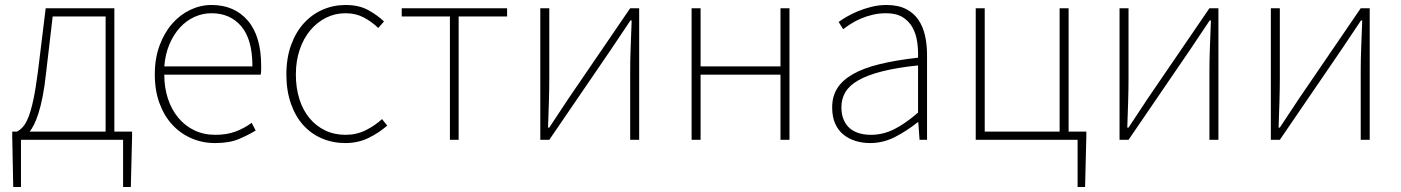

<svg xmlns="http://www.w3.org/2000/svg" viewBox="-20 -560 5611 769"><path d="M165 -272Q159 -215 151 -174.5Q143 -134 134 -106Q125 -78 116 -60.5Q107 -43 99 -33H403V-494H191ZM509 -33V-13L504 189H473V0H64V189H33L29 -13V-33H48Q60 -39 71.5 -51.5Q83 -64 93.5 -90Q104 -116 113.5 -160Q123 -204 132 -274L163 -527H438V-33Z M841 13Q791 13 747 -6Q703 -25 670.5 -60Q638 -95 619 -146Q600 -197 600 -262Q600 -326 619 -377.5Q638 -429 669.5 -465Q701 -501 742 -520.5Q783 -540 827 -540Q919 -540 972.5 -477.5Q1026 -415 1026 -297Q1026 -289 1026 -280Q1026 -271 1024 -261H638Q638 -209 652.5 -165Q667 -121 694 -88.5Q721 -56 758.5 -38Q796 -20 843 -20Q888 -20 923 -33Q958 -46 988 -68L1004 -37Q974 -19 936.5 -3Q899 13 841 13ZM991 -294Q991 -402 946.5 -454.5Q902 -507 827 -507Q792 -507 759.5 -492.5Q727 -478 701.5 -450.5Q676 -423 659 -383.5Q642 -344 638 -294Z M1363 13Q1313 13 1269.5 -5.5Q1226 -24 1194.5 -59Q1163 -94 1145 -145.5Q1127 -197 1127 -262Q1127 -328 1146 -380Q1165 -432 1197.5 -467.5Q1230 -503 1273 -521.5Q1316 -540 1364 -540Q1418 -540 1455 -519.5Q1492 -499 1518 -474L1495 -448Q1469 -473 1437 -490Q1405 -507 1364 -507Q1322 -507 1286 -489Q1250 -471 1223 -439Q1196 -407 1180.5 -361.5Q1165 -316 1165 -262Q1165 -208 1179 -163.5Q1193 -119 1219.5 -87Q1246 -55 1282.5 -37.5Q1319 -20 1364 -20Q1408 -20 1445 -38.5Q1482 -57 1510 -83L1531 -57Q1498 -28 1456 -7.5Q1414 13 1363 13Z M1782 -494H1589V-527H2011V-494H1817V0H1782Z M2144 -527H2180V-249Q2180 -205 2178.5 -154Q2177 -103 2175 -49H2180Q2197 -74 2218 -106.5Q2239 -139 2256 -164L2504 -527H2540V0H2504V-277Q2504 -322 2506 -373Q2508 -424 2510 -478H2505L2428 -363L2180 0H2144Z M2750 -527H2786V-294H3106V-527H3142V0H3106V-261H2786V0H2750Z M3465 13Q3434 13 3406.5 4.5Q3379 -4 3358 -21Q3337 -38 3325 -65Q3313 -92 3313 -130Q3313 -174 3333.5 -206.5Q3354 -239 3396 -263Q3438 -287 3503 -303Q3568 -319 3657 -329Q3658 -361 3653.5 -392.5Q3649 -424 3635 -449.5Q3621 -475 3595.5 -491Q3570 -507 3529 -507Q3501 -507 3475.5 -501Q3450 -495 3428 -485.5Q3406 -476 3388 -464.5Q3370 -453 3357 -443L3339 -472Q3351 -481 3370.5 -492.5Q3390 -504 3415 -514.5Q3440 -525 3469.5 -532.5Q3499 -540 3531 -540Q3577 -540 3608.5 -524Q3640 -508 3658.5 -480.5Q3677 -453 3685 -417Q3693 -381 3693 -341V0H3663L3658 -70H3655Q3614 -37 3566 -12Q3518 13 3465 13ZM3468 -20Q3516 -20 3560.5 -42Q3605 -64 3657 -109V-298Q3571 -289 3512.5 -274Q3454 -259 3418 -238.5Q3382 -218 3366 -191Q3350 -164 3350 -131Q3350 -101 3359.5 -79.5Q3369 -58 3385 -45Q3401 -32 3422.5 -26Q3444 -20 3468 -20Z M4331 -33V-13L4326 189H4296V0H3888V-527H3924V-33H4224V-527H4260V-33Z M4464 -527H4500V-249Q4500 -205 4498.5 -154Q4497 -103 4495 -49H4500Q4517 -74 4538 -106.5Q4559 -139 4576 -164L4824 -527H4860V0H4824V-277Q4824 -322 4826 -373Q4828 -424 4830 -478H4825L4748 -363L4500 0H4464Z M5070 -527H5106V-249Q5106 -205 5104.5 -154Q5103 -103 5101 -49H5106Q5123 -74 5144 -106.5Q5165 -139 5182 -164L5430 -527H5466V0H5430V-277Q5430 -322 5432 -373Q5434 -424 5436 -478H5431L5354 -363L5106 0H5070Z"/></svg>

Font: SpoqaHanSans
Style: Thin
Weight: 250
Designer: [Spoqa Han Sans] Dong-huui Kim \uAE40 \uB3D9 \uD718   [Noto Sans] Ryoko NISHIZUKA \u897F \u585A \u6DBC \u5B50  (kana & i
Foundry: Spoqa (http://bi.spoqa.com)
Version: Version 1.004;PS 1.004;hotconv 1.0.82;makeotf.lib2.5.63406